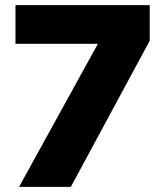

<svg xmlns="http://www.w3.org/2000/svg" viewBox="-20 -725 640 745"><path d="M54 0 389 -608V-555H40V-705H561V-567L255 0Z"/></svg>

Font: Nunito Sans 12pt ExtraLight Black
Style: Regular
Weight: 900
Version: Version 3.101;gftools[0.9.27]